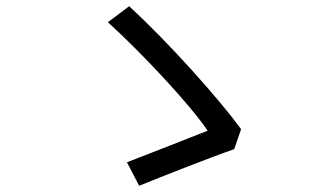

<svg xmlns="http://www.w3.org/2000/svg" viewBox="-20 -660 1040 614"><path d="M729 -183 751 -247C685 -338 521 -523 393 -640L325 -589C430 -494 587 -327 644 -242C589 -220 448 -165 386 -141L425 -66C492 -93 648 -155 729 -183Z"/></svg>

Font: Noto Sans CJK JP
Style: Regular
Weight: 400
Designer: Ryoko NISHIZUKA 西塚涼子 (kana, bopomofo & ideographs); Paul D. Hunt (Latin, Greek & Cyrillic); Sandoll Communications 산돌커뮤니
Foundry: Adobe
Version: Version 2.004;hotconv 1.0.118;makeotfexe 2.5.65603